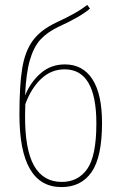

<svg xmlns="http://www.w3.org/2000/svg" viewBox="-20 -751 493 781"><path d="M395 -251Q395 -112 352.5 -51Q310 10 230 10Q59 10 59 -285Q59 -405 70.5 -474Q82 -543 113.5 -586Q145 -629 208 -659Q255 -681 283.5 -697Q312 -713 335 -731L346 -716Q308 -683 218 -642Q172 -620 144.5 -590Q117 -560 101.5 -506.5Q86 -453 82 -363Q105 -418 146 -453.5Q187 -489 244 -489Q317 -489 356 -428.5Q395 -368 395 -251ZM372 -249Q372 -469 243 -469Q188 -469 147 -430Q106 -391 83 -327L82 -283Q81 -143 118.5 -77Q156 -11 231 -11Q298 -11 335 -64Q372 -117 372 -249Z"/></svg>

Font: Fira Sans Extra Condensed Thin
Style: Regular
Weight: 250
Width: 1
Designer: Carrois Corporate & Edenspiekermann AG
Foundry: Carrois Corporate GbR & Edenspiekermann AG
Version: Version 4.203